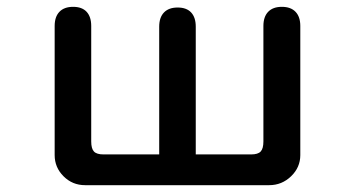

<svg xmlns="http://www.w3.org/2000/svg" viewBox="-20 -527 1040 562"><path d="M500 -505Q526 -505 539.5 -490.5Q553 -476 553 -449V-75H715Q735 -75 743 -83.5Q751 -92 751 -113V-451Q751 -478 765 -492.5Q779 -507 805 -507Q831 -507 845 -492.5Q859 -478 859 -451V-73Q859 -37 832 -11Q805 15 768 15H229Q192 15 166 -11Q140 -37 140 -73V-451Q140 -478 154 -492.5Q168 -507 194 -507Q220 -507 233.5 -492.5Q247 -478 247 -451V-113Q247 -92 255 -83.5Q263 -75 283 -75H446V-449Q446 -476 460 -490.5Q474 -505 500 -505Z"/></svg>

Font: 寒蝉全圆体 Bold
Style: Regular
Weight: 700
Designer: Warren2060
      Designed by Motoya company      

      [Varela Round]
      Joe Prince(Latin component); Avraham Cornf
Foundry: ChillType
Version: Version 3.200